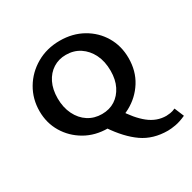

<svg xmlns="http://www.w3.org/2000/svg" viewBox="-144 -622 929 929"><g transform="rotate(-30 320.5 -157.5)"><path d="M293 7Q222 7 166.5 -25Q111 -57 79 -110.5Q47 -164 47 -230Q47 -298 80 -354Q113 -410 171 -443.5Q229 -477 302 -477Q373 -477 429 -445.5Q485 -414 517 -360Q549 -306 549 -238Q549 -166 514.5 -111Q480 -56 422 -24.5Q364 7 293 7ZM303 -67Q345 -67 376 -87Q407 -107 425 -143Q443 -179 443 -228Q443 -281 423.5 -320Q404 -359 370.5 -381Q337 -403 293 -403Q253 -403 221.5 -383Q190 -363 172 -326.5Q154 -290 154 -240Q154 -189 173.5 -149.5Q193 -110 226.5 -88.5Q260 -67 303 -67ZM539 162Q457 162 398 121Q339 80 285 0L385 -41Q426 25 470.5 60.5Q515 96 568 96Q576 96 590 94Q604 92 619 85L641 138Q608 153 582 157.5Q556 162 539 162Z"/></g></svg>

Font: Ysabeau SC SemiBold
Style: Regular
Weight: 600
Designer: Christian Thalmann (Catharsis Fonts)
Version: Version 2.001;gftools[0.9.30]; featfreeze: smcp